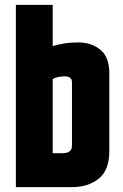

<svg xmlns="http://www.w3.org/2000/svg" viewBox="-20 -767 503 787"><path d="M45 -747H196V-578Q211 -583 238 -588Q265 -593 302 -593Q355 -593 391.5 -563Q428 -533 428 -467V-147Q428 -69 384.5 -34.5Q341 0 275 0H45ZM275 -430Q275 -442 267.5 -448Q260 -454 246 -454Q231 -454 217.5 -451Q204 -448 196 -443V-139H236Q255 -139 265 -146.5Q275 -154 275 -171Z"/></svg>

Font: Khand Variable Light
Style: Regular
Weight: 300
Designer: Satya Rajpurohit
Foundry: Indian Type Foundry
Version: Version 3.000